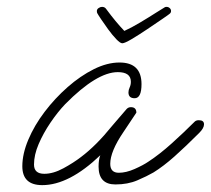

<svg xmlns="http://www.w3.org/2000/svg" viewBox="-20 -529 614 559"><path d="M465 -509Q470 -509 474 -505.5Q478 -502 478 -497Q478 -492 474 -489Q472 -487 453 -474Q434 -461 409.5 -444.5Q385 -428 364 -415.5Q343 -403 336 -403Q330 -403 318.5 -415Q307 -427 295 -443.5Q283 -460 274 -473.5Q265 -487 263 -491Q262 -493 262 -497Q262 -502 267 -505.5Q272 -509 277 -509Q285 -509 289 -503Q317 -465 342 -439Q362 -448 388 -463.5Q414 -479 435 -492.5Q456 -506 460 -508Q462 -509 465 -509ZM103 10Q45 10 45 -45Q45 -81 62.5 -122.5Q80 -164 110 -203.5Q140 -243 177 -275.5Q214 -308 253 -327.5Q292 -347 328 -347Q392 -347 392 -284Q392 -243 372 -243Q354 -243 354 -260Q354 -267 357.5 -274.5Q361 -282 361 -291Q361 -319 323 -319Q262 -319 170 -226Q148 -203 127 -172Q106 -141 92.5 -109.5Q79 -78 79 -50Q79 -23 109 -23Q135 -23 164.5 -39Q194 -55 216 -72Q260 -105 306 -162Q313 -170 324 -183Q335 -196 349 -212Q354 -217 361 -217Q377 -217 377 -201L339 -144Q301 -88 301 -52Q301 -26 326 -26Q347 -26 372 -37Q397 -48 413 -59Q445 -80 480 -111.5Q515 -143 547 -175Q551 -179 559 -179Q574 -179 574 -167Q574 -156 560 -142Q520 -102 488 -73.5Q456 -45 427 -27Q408 -16 380 -4Q352 8 316 8Q267 8 267 -44Q267 -64 272 -77Q181 10 103 10Z"/></svg>

Font: Oooh Baby
Style: Regular
Weight: 400
Designer: Robert E. Leuschke
Foundry: Robert E. Leuschke
Version: Version 1.011; ttfautohint (v1.8.3)